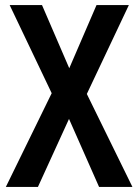

<svg xmlns="http://www.w3.org/2000/svg" viewBox="-20 -734 543 754"><path d="M500 0H369L251 -267L129 0H3L183 -368L18 -714H145L252 -466L359 -714H486L321 -365Z"/></svg>

Font: Noto Sans Myanmar Condensed SemiBold
Style: Regular
Weight: 600
Width: 3
Designer: Monotype Design Team
Foundry: Monotype Imaging Inc.
Version: Version 2.107; ttfautohint (v1.8.4.7-5d5b)